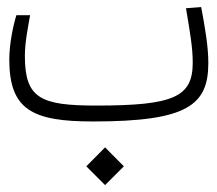

<svg xmlns="http://www.w3.org/2000/svg" viewBox="-20 -349 626 554"><path d="M248.5 1.5C521.5 1.5 581.1 -45.9 581.1 -167.5C581.1 -213.9 571.8 -268.6 560.5 -328.6L516.6 -325.2C528.3 -255.9 536.1 -211.9 536.1 -168.5C536.1 -69.8 482.9 -44.4 258.3 -44.4C97.2 -44.4 51.8 -64.9 51.8 -187.5C51.8 -227.5 60.5 -268.1 66.9 -305.2H27.3C18.6 -277.8 6.8 -223.1 6.8 -177.7C6.8 -31.7 73.7 1.5 248.5 1.5ZM283.2 185.1 337.4 130.9 283.2 76.2 229 130.9Z"/></svg>

Font: Cascadia Code PL ExtraLight
Style: Regular
Weight: 200
Monospace: yes
Designer: Aaron Bell
Foundry: Saja Typeworks
Version: Version 2404.023